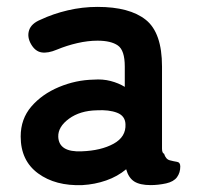

<svg xmlns="http://www.w3.org/2000/svg" viewBox="-20 -530 574 557"><path d="M219 7Q141 10 90.5 -27Q40 -64 40 -134Q40 -185 71 -221Q102 -257 151 -277.5Q200 -298 252 -299Q278 -301 301 -295Q324 -289 342 -278V-337Q342 -384 322 -398Q302 -412 263 -412Q235 -412 204.5 -405Q174 -398 145 -386Q119 -375 100.5 -378Q82 -381 70 -402Q58 -423 64.5 -442.5Q71 -462 98 -473Q134 -490 176.5 -500Q219 -510 263 -510Q356 -510 403 -472.5Q450 -435 450 -337V-99Q450 -86 456 -84Q461 -68 472.5 -65Q484 -62 493.5 -60.5Q503 -59 503 -47Q503 -29 493.5 -16Q484 -3 462 2Q439 7 417 7Q386 7 369.5 -3.5Q353 -14 346 -39Q321 -18 288 -6.5Q255 5 219 7ZM217 -91Q273 -93 309.5 -113Q346 -133 344 -170Q343 -194 319.5 -203Q296 -212 261 -210Q212 -209 180 -185.5Q148 -162 149 -133Q151 -88 217 -91Z"/></svg>

Font: Zen Maru Gothic
Style: Bold
Weight: 700
Designer: Yoshimichi Ohira
Foundry: Positype
Version: Version 1.001